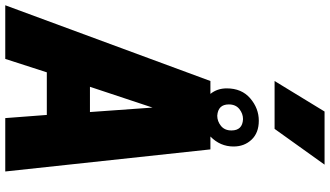

<svg xmlns="http://www.w3.org/2000/svg" viewBox="-322 -972 1254 730"><g transform="rotate(90 305.0 -607.0)"><path d="M430 -1024H248L364 -1214H566ZM592 0H389L377 -158H215L164 0H-40L248 -780H297Q276 -806 276 -842Q276 -899 314 -931.5Q352 -964 399 -964Q445 -964 471 -936.5Q497 -909 497 -868Q497 -817 459 -780H508ZM366 -322 349 -560 270 -322ZM380 -806Q401 -806 418.5 -820Q436 -834 436 -860Q436 -902 393 -904Q372 -904 354.5 -890Q337 -876 337 -850Q337 -809 380 -806Z"/></g></svg>

Font: Tanohe Sans ExtraBold
Style: Italic
Weight: 800
Designer: Village Type and Design LLC & Cristiano Sobral
Foundry: Cooper Hewitt Smithsonian Design Museum
Version: Version 1.00;September 29, 2021;FontCreator 13.0.0.2655 64-b